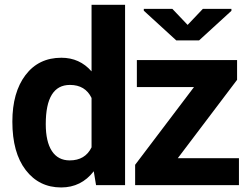

<svg xmlns="http://www.w3.org/2000/svg" viewBox="-20 -782 1063 811"><path d="M32.2 -268.1Q32.2 -391.6 87.6 -464.8Q143.1 -538.1 239.3 -538.1Q316.4 -538.1 366.7 -480.5V-761.7H508.3V0H385.7L376 -58.6Q323.2 9.8 238.3 9.8Q145 9.8 88.6 -63.7Q32.2 -137.2 32.2 -268.1ZM731 -113.8H989.3V0H550.8V-85.9L799.3 -414.1H558.1V-528.3H981.4V-444.8ZM173.3 -257.8Q173.3 -183.6 199.2 -144Q225.1 -104.5 274.4 -104.5Q339.8 -104.5 366.7 -159.7V-368.2Q340.3 -423.3 275.4 -423.3Q173.3 -423.3 173.3 -257.8ZM772.5 -676.8 836.9 -744.6H957.5V-736.3L820.8 -611.3H724.6L587.4 -736.8V-744.6H708Z"/></svg>

Font: Roboto
Style: Bold
Weight: 700
Designer: Google
Version: Version 2.134; 2016; ttfautohint (v1.6)